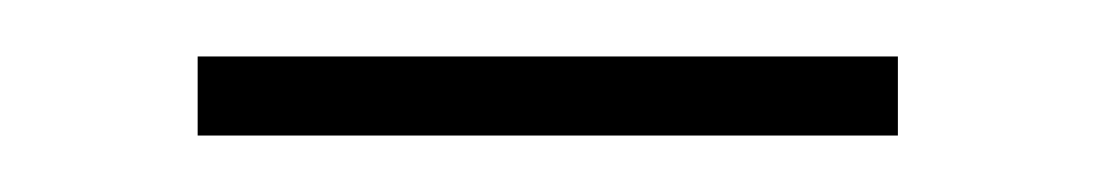

<svg xmlns="http://www.w3.org/2000/svg" viewBox="-20 -692 388 68"><path d="M50 -644V-672H298V-644Z"/></svg>

Font: Geist Thin
Style: Regular
Weight: 400
Designer: Basement.studio, Andrés Briganti, Mateo Zaragoza
Foundry: Basement.studio, Vercel, Andrés Briganti, Guido Ferreyra, Mateo Zaragoza
Version: Version 1.401